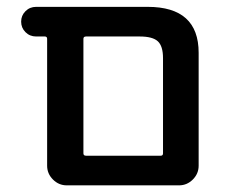

<svg xmlns="http://www.w3.org/2000/svg" viewBox="-20 -565 666 563"><path d="M220.7 -21.5H175.8Q152.3 -21.5 135.3 -38.6Q118.2 -55.7 118.2 -79.1V-451.2Q118.2 -458 111.3 -458H85.9Q67.4 -458 54.7 -470.7Q42 -483.4 42 -501.5Q42 -519.5 54.7 -532.2Q67.4 -544.9 85.9 -544.9H413.1Q562.5 -544.9 562.5 -410.2V-79.1Q562.5 -55.7 545.4 -38.6Q528.3 -21.5 504.9 -21.5ZM458 -394.5Q458 -429.7 442.9 -443.8Q427.7 -458 389.6 -458H232.4Q224.6 -458 224.6 -451.2V-115.2Q224.6 -108.4 232.4 -108.4H451.2Q458 -108.4 458 -115.2Z"/></svg>

Font: Gen Jyuu Gothic Medium
Style: Regular
Weight: 500
Designer: [Source Han Sans]
Ryoko NISHIZUKA  (kana & ideographs); Paul D. Hunt (Latin, Greek & Cyrillic); Wenlong ZHANG  (bopomofo
Version: Version 1.002.20150607